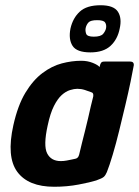

<svg xmlns="http://www.w3.org/2000/svg" viewBox="-20 -707 531 733"><path d="M187 6Q88 6 46 -51Q4 -108 31 -229Q48 -305 77 -353Q106 -401 142 -428Q178 -455 216 -465Q254 -475 290 -475Q314 -475 334 -467Q354 -459 360 -451L363 -462Q366 -469 369.5 -470.5Q373 -472 380 -472H477Q491 -472 491 -459Q487 -436 478.5 -395Q470 -354 458.5 -305.5Q447 -257 435 -208Q423 -159 410.5 -117Q398 -75 388 -50Q383 -38 376.5 -32Q370 -26 347 -18Q325 -11 280.5 -2.5Q236 6 187 6ZM212 -92Q223 -92 234 -94Q245 -96 254 -98Q263 -100 268 -101Q273 -102 276.5 -105.5Q280 -109 282 -116Q287 -138 293 -161.5Q299 -185 305 -209Q311 -233 316.5 -256.5Q322 -280 326.5 -300.5Q331 -321 336 -339Q337 -346 335 -350Q333 -354 328 -355Q318 -359 304 -363.5Q290 -368 275 -368Q263 -368 247 -363Q231 -358 215.5 -344Q200 -330 186 -302.5Q172 -275 162 -228Q145 -151 160 -121.5Q175 -92 212 -92ZM437 -598Q429 -557 402 -532Q375 -507 325 -507Q273 -507 257 -532Q241 -557 249 -598Q258 -638 284.5 -662.5Q311 -687 364 -687Q414 -687 430 -662.5Q446 -638 437 -598ZM385 -600Q387 -613 381 -621.5Q375 -630 351 -630Q326 -630 318 -621.5Q310 -613 307 -600Q305 -589 309 -578Q313 -567 338 -567Q365 -567 374 -578Q383 -589 385 -600Z"/></svg>

Font: Glory
Style: Bold Italic
Weight: 700
Italic angle: -12°
Version: Version 1.011